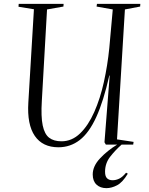

<svg xmlns="http://www.w3.org/2000/svg" viewBox="-20 -750 772 996"><path d="M532 226Q500 226 480.5 207.5Q461 189 461 155Q461 112 499 71.5Q537 31 588 0H529L522 -12L549 -358H547Q517 -225 479.5 -143Q442 -61 393.5 -23.5Q345 14 283 14Q201 14 160.5 -45Q120 -104 127 -218L156 -702L76 -715L77 -730H310L309 -716L224 -701L197 -227Q192 -145 201.5 -99.5Q211 -54 235 -35.5Q259 -17 299 -17Q353 -17 395.5 -58Q438 -99 469 -169Q500 -239 519 -325Q538 -411 547 -501L565 -701L481 -716L483 -730H708L707 -716L628 -701L587 -27L673 -14L671 0H611Q578 29 551.5 63Q525 97 525 141Q525 165 535.5 175Q546 185 564 185Q581 185 598 177Q615 169 634 146L643 151Q616 196 587.5 211Q559 226 532 226Z"/></svg>

Font: Literata 72pt Light
Style: Italic
Weight: 300
Italic angle: -2°
Designer: Latin by Veronika Burian and Jose Scaglione. Greek by Irene Vlachou. Cyrillic by Vera Evstafieva
Foundry: TypeTogether
Version: Version 3.002